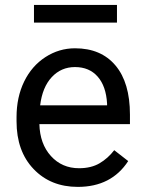

<svg xmlns="http://www.w3.org/2000/svg" viewBox="-20 -729 570 759"><path d="M287.6 9.8Q180.2 9.8 112.8 -60.8Q45.4 -131.3 45.4 -249.5V-266.1Q45.4 -344.7 75.4 -406.5Q105.5 -468.3 159.4 -503.2Q213.4 -538.1 276.4 -538.1Q379.4 -538.1 436.5 -470.2Q493.7 -402.3 493.7 -275.9V-238.3H135.7Q137.7 -160.2 181.4 -112.1Q225.1 -64 292.5 -64Q340.3 -64 373.5 -83.5Q406.7 -103 431.6 -135.3L486.8 -92.3Q420.4 9.8 287.6 9.8ZM276.4 -463.9Q221.7 -463.9 184.6 -424.1Q147.5 -384.3 138.7 -312.5H403.3V-319.3Q399.4 -388.2 366.2 -426Q333 -463.9 276.4 -463.9ZM442.4 -639.6H114.3V-709.5H442.4Z"/></svg>

Font: SteelSelectRoboto
Style: Roboto-Regular
Weight: 400
Designer: Google
Version: Version 2.137; 2017